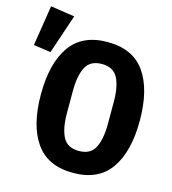

<svg xmlns="http://www.w3.org/2000/svg" viewBox="-197 -914 917 1024"><g transform="rotate(15 261.5 -402.0)"><path d="M300 12Q160 12 93.5 -83Q27 -178 27 -349Q27 -520 93.5 -615Q160 -710 300 -710Q440 -710 506.5 -615Q573 -520 573 -349Q573 -178 506.5 -83Q440 12 300 12ZM300 -109Q364 -109 388.5 -156.5Q413 -204 413 -289V-410Q413 -494 388.5 -541.5Q364 -589 300 -589Q236 -589 211.5 -541.5Q187 -494 187 -410V-288Q187 -204 211.5 -156.5Q236 -109 300 -109ZM18 -579 -77 -593 -42 -816 91 -796Z"/></g></svg>

Font: Lilex
Style: Regular
Weight: 400
Monospace: yes
Designer: Mike Abbink, Paul van der Laan, Pieter van Rosmalen, Mikhael Khrustik
Foundry: Mikhael Khrustik
Version: Version 2.510